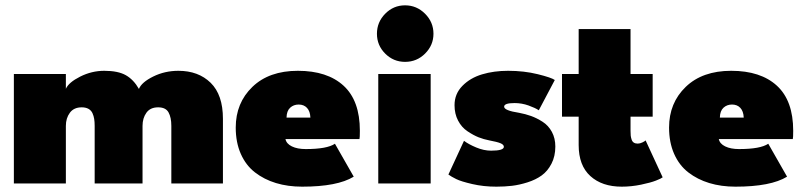

<svg xmlns="http://www.w3.org/2000/svg" viewBox="-20 -688 3026 720"><path d="M649 -422.5Q724 -422.5 770 -377.5Q816 -332.5 816 -242.5V0H622.5V-216Q622.5 -247.5 612 -266.5Q601.5 -285.5 573 -285.5Q543.5 -285.5 529 -265.2Q514.5 -245 514.5 -216V0H335V-216Q335 -231 333.2 -242Q331.5 -253 326.8 -263.5Q322 -274 311.8 -279.8Q301.5 -285.5 286.5 -285.5Q257 -285.5 242 -265.2Q227 -245 227 -216V0H32V-410.5H227V-355Q237.5 -379 280.8 -400.8Q324 -422.5 371 -422.5Q422.5 -422.5 451.8 -406Q481 -389.5 501 -354.5Q511 -379.5 554.5 -401Q598 -422.5 649 -422.5Z M1050.5 -166.5Q1054 -149 1074.5 -139Q1095 -129 1126.5 -129Q1206.5 -129 1236 -149L1306.5 -25.5Q1245.5 12 1113 12Q1059.5 12 1015 -1.5Q970.5 -15 936.2 -41.5Q902 -68 883 -111Q864 -154 864 -209.5Q864 -302 926.5 -362.2Q989 -422.5 1097 -422.5Q1207.5 -422.5 1268.5 -366.5Q1329.5 -310.5 1329.5 -197.5Q1329.5 -171 1328 -166.5ZM1144 -247Q1143 -271 1131.2 -283.5Q1119.5 -296 1100 -296Q1081 -296 1068 -284Q1055 -272 1054.5 -247Z M1499 -456Q1455.5 -456 1424.5 -487Q1393.5 -518 1393.5 -561.5Q1393.5 -605 1424.5 -636.5Q1455.5 -668 1499 -668Q1542.5 -668 1574 -636.5Q1605.5 -605 1605.5 -561.5Q1605.5 -518.5 1574.2 -487.2Q1543 -456 1499 -456ZM1398.5 0V-410.5H1595V0Z M1885.5 -422.5Q1945 -422.5 1996.5 -409.8Q2048 -397 2060.5 -388L2000.5 -274.5Q1987 -283.5 1961.8 -292.5Q1936.5 -301.5 1909.5 -301.5Q1870.5 -301.5 1870.5 -288Q1870.5 -273.5 1926.5 -265Q1950.5 -260.5 1971.5 -253Q1992.5 -245.5 2014.5 -231.5Q2036.5 -217.5 2049.5 -193.5Q2062.5 -169.5 2062.5 -138.5Q2062.5 -102 2048 -74Q2033.5 -46 2011.2 -30Q1989 -14 1958.2 -4.2Q1927.5 5.5 1899.8 8.8Q1872 12 1841.5 12Q1793 12 1751 2.2Q1709 -7.5 1690.8 -16.5Q1672.5 -25.5 1661.5 -33.5L1720 -160Q1737 -147 1765.8 -135Q1794.5 -123 1821.5 -123Q1869.5 -123 1869.5 -137.5Q1869.5 -145.5 1857 -150.8Q1844.5 -156 1815 -161.5Q1794 -165.5 1774.5 -173.2Q1755 -181 1733 -195.8Q1711 -210.5 1697.8 -235.8Q1684.5 -261 1684.5 -293.5Q1684.5 -336 1714 -366Q1743.5 -396 1787.8 -409.2Q1832 -422.5 1885.5 -422.5Z M2087.5 -410.5H2150V-579H2344.5V-410.5H2427.5V-250.5H2344.5V-197.5Q2344.5 -186.5 2345.2 -179.5Q2346 -172.5 2348.5 -164.8Q2351 -157 2356.8 -153.2Q2362.5 -149.5 2371.5 -149.5Q2380 -149.5 2389.2 -154Q2398.5 -158.5 2401 -161.5L2465 -23Q2459.5 -18.5 2439.8 -10.8Q2420 -3 2383.8 4.5Q2347.5 12 2311.5 12Q2237.5 12 2193.8 -27.8Q2150 -67.5 2150 -144V-250.5H2087.5Z M2675.5 -166.5Q2679 -149 2699.5 -139Q2720 -129 2751.5 -129Q2831.5 -129 2861 -149L2931.5 -25.5Q2870.5 12 2738 12Q2684.5 12 2640 -1.5Q2595.5 -15 2561.2 -41.5Q2527 -68 2508 -111Q2489 -154 2489 -209.5Q2489 -302 2551.5 -362.2Q2614 -422.5 2722 -422.5Q2832.5 -422.5 2893.5 -366.5Q2954.5 -310.5 2954.5 -197.5Q2954.5 -171 2953 -166.5ZM2769 -247Q2768 -271 2756.2 -283.5Q2744.5 -296 2725 -296Q2706 -296 2693 -284Q2680 -272 2679.5 -247Z"/></svg>

Font: League Spartan Black
Style: Regular
Weight: 900
Foundry: The League of Moveable Type
Version: Version 2.002